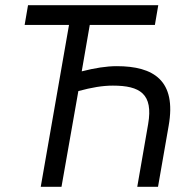

<svg xmlns="http://www.w3.org/2000/svg" viewBox="-20 -720 755 740"><path d="M551 -242 509 0H589L630 -235C661 -410 572 -465 430 -465C390 -465 346 -458 295 -445L326 -624H577L590 -700H88L75 -624H246L137 0H217L282 -369C334 -383 375 -390 415 -390C520 -390 571 -358 551 -242Z"/></svg>

Font: Fixel Display
Style: Italic
Weight: 400
Italic angle: -10°
Designer: AlfaBravo + MacPaw
Foundry: Kyrylo Tkachov, Marchela Mozhyna, Serhii Makarenko, Maria Weinstein, Zakhar Kryvoshyya
Version: Version 1.210;Glyphs 3.2 (3217)